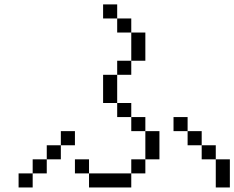

<svg xmlns="http://www.w3.org/2000/svg" viewBox="-20 -832 1040 852"><path d="M312.5 -187.5V-250H250V-187.5H187.5V-125H125V-62.5H62.5V0H125V-62.5H187.5V-125H250V-187.5ZM375 -62.5V0H562.5V-62.5ZM375 -62.5V-125H312.5V-62.5ZM562.5 -62.5H625V-125H562.5ZM937.5 -125Q937.5 -125 937.5 0H1000Q1000 0 1000 -125ZM625 -125H687.5Q687.5 -125 687.5 -250H625Q625 -250 625 -125ZM937.5 -125V-187.5H875V-125ZM875 -187.5V-250H812.5V-187.5ZM625 -250V-312.5H562.5V-250ZM812.5 -250V-312.5H750V-250ZM562.5 -312.5V-375H500V-312.5ZM500 -375Q500 -375 500 -500H437.5Q437.5 -500 437.5 -375ZM500 -500H562.5V-562.5H500ZM562.5 -562.5H625Q625 -562.5 625 -687.5H562.5Q562.5 -687.5 562.5 -562.5ZM562.5 -687.5V-750H500V-687.5ZM500 -750V-812.5H437.5V-750Z"/></svg>

Font: CalcUnifontExMono
Style: Regular
Weight: 500
Version: Version 15.0.06